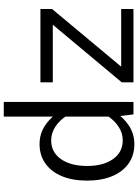

<svg xmlns="http://www.w3.org/2000/svg" viewBox="127 -872 749 1043"><g transform="rotate(-90 501.5 -350.5)"><path d="M575.9 -438.2H888.7L575.9 -63.8V0H974.1V-66.7H660.9L974.1 -442.1V-505.4H575.9ZM469.1 -704.5H389.6V-97.6L401.5 0H469.1ZM41.8 -252.1Q41.8 -174.1 65.8 -116.2Q89.8 -58.4 134.3 -26.8Q178.9 4.9 239.9 4.9Q294.7 4.9 339.5 -23.9Q384.3 -52.8 418.6 -105.3L393.4 -140.7Q368.7 -103.3 334.5 -80.8Q300.3 -58.2 260.7 -58.2Q196.1 -58.2 158.8 -111.1Q121.4 -164.1 121.4 -251.9Q121.4 -340.3 158.7 -393.7Q196 -447 260.6 -447Q300 -447 334.3 -424.6Q368.6 -402.3 393.4 -364.2L418.6 -400.1Q384.3 -452.5 339.7 -481.3Q295 -510.1 240.2 -510.1Q179.2 -510.1 134.5 -478.2Q89.8 -446.3 65.8 -388.5Q41.8 -330.7 41.8 -252.1Z"/></g></svg>

Font: Estedad VF
Style: Regular
Weight: 100
Designer: Amin Abedi
Version: Version 7.3